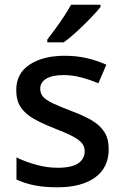

<svg xmlns="http://www.w3.org/2000/svg" viewBox="-20 -786 526 816"><path d="M442 -152Q442 -74 384.5 -32Q327 10 224 10Q167 10 125.5 1.5Q84 -7 50 -23V-117Q86 -99 133 -86Q180 -73 224 -73Q285 -73 312.5 -92Q340 -111 340 -143Q340 -162 329 -176.5Q318 -191 290 -206Q262 -221 210 -241Q159 -261 123 -281.5Q87 -302 68 -330.5Q49 -359 49 -403Q49 -474 106 -511.5Q163 -549 255 -549Q305 -549 348.5 -539Q392 -529 432 -511L398 -432Q363 -447 325 -457Q287 -467 251 -467Q202 -467 176.5 -451.5Q151 -436 151 -409Q151 -389 163 -375Q175 -361 204.5 -347Q234 -333 284 -314Q335 -295 370 -274.5Q405 -254 423.5 -225Q442 -196 442 -152ZM407 -756Q392 -737 364.5 -708.5Q337 -680 306.5 -652Q276 -624 251 -606H181V-618Q196 -637 215 -663Q234 -689 252 -716.5Q270 -744 282 -766H407Z"/></svg>

Font: Noto Sans Thai Looped Medium
Style: Regular
Weight: 500
Designer: Sasikarn Vongin, Ben Mitchell
Foundry: The Fontpad Ltd
Version: Version 1.001; ttfautohint (v1.8.4.7-5d5b)